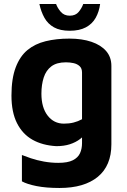

<svg xmlns="http://www.w3.org/2000/svg" viewBox="-20 -712 633 955"><path d="M260 15Q191 11 141.5 -17Q92 -45 64.5 -99.5Q37 -154 37 -237Q37 -321 58 -376.5Q79 -432 116.5 -463Q154 -494 207 -507Q260 -520 325 -520Q388 -520 435 -504Q482 -488 508 -458Q534 -428 534 -384V6Q534 59 517 99.5Q500 140 466.5 167.5Q433 195 385.5 209Q338 223 276 223Q209 223 161.5 213.5Q114 204 89 190V59Q104 65 133 75Q162 85 198 91.5Q234 98 270 98Q317 98 342.5 85Q368 72 378 50Q388 28 388 0V-82L417 -61Q401 -38 379 -21Q357 -4 327.5 5.5Q298 15 260 15ZM298 -97Q324 -97 346 -102.5Q368 -108 388 -119V-351Q388 -372 376 -383Q364 -394 346 -398Q328 -402 308 -402Q262 -402 235.5 -382Q209 -362 197.5 -326.5Q186 -291 186 -246Q186 -177 217 -137Q248 -97 298 -97ZM327 -559Q279 -559 248.5 -576Q218 -593 201 -623.5Q184 -654 176 -692H259Q266 -672 282.5 -653Q299 -634 327 -634Q356 -634 371.5 -653Q387 -672 394 -692H478Q473 -654 456 -623.5Q439 -593 407 -576Q375 -559 327 -559Z"/></svg>

Font: Maven Pro
Style: Bold
Weight: 700
Designer: Joe Prince
Foundry: Joe Prince
Version: Version 2.103